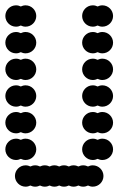

<svg xmlns="http://www.w3.org/2000/svg" viewBox="-20 -700 472 720"><path d="M36 -40C36 -18 54 0 76 0C82.5 0 88.6 -1.6 94 -4.3C99.4 -1.6 105.5 0 112 0C118.5 0 124.6 -1.6 130 -4.3C135.4 -1.6 141.5 0 148 0C154.5 0 160.6 -1.6 166 -4.3C171.4 -1.6 177.5 0 184 0C190.5 0 196.6 -1.6 202 -4.3C207.4 -1.6 213.5 0 220 0C226.5 0 232.6 -1.6 238 -4.3C243.4 -1.6 249.5 0 256 0C262.5 0 268.6 -1.6 274 -4.3C279.4 -1.6 285.5 0 292 0C298.5 0 304.6 -1.6 310 -4.3C315.4 -1.6 321.5 0 328 0C350 0 368 -18 368 -40C368 -62 350 -80 328 -80C321.5 -80 315.4 -78.4 310 -75.7C304.6 -78.4 298.5 -80 292 -80C285.5 -80 279.4 -78.4 274 -75.7C268.6 -78.4 262.5 -80 256 -80C249.5 -80 243.4 -78.4 238 -75.7C232.6 -78.4 226.5 -80 220 -80C213.5 -80 207.4 -78.4 202 -75.7C196.6 -78.4 190.5 -80 184 -80C177.5 -80 171.4 -78.4 166 -75.7C160.6 -78.4 154.5 -80 148 -80C141.5 -80 135.4 -78.4 130 -75.7C124.6 -78.4 118.5 -80 112 -80C105.5 -80 99.4 -78.4 94 -75.7C88.6 -78.4 82.5 -80 76 -80C54 -80 36 -62 36 -40ZM288 -140C288 -118 306 -100 328 -100C334.5 -100 340.6 -101.6 346 -104.3C351.4 -101.6 357.5 -100 364 -100C386 -100 404 -118 404 -140C404 -162 386 -180 364 -180C357.5 -180 351.4 -178.4 346 -175.7C340.6 -178.4 334.5 -180 328 -180C306 -180 288 -162 288 -140ZM0 -140C0 -118 18 -100 40 -100C46.5 -100 52.6 -101.6 58 -104.3C63.4 -101.6 69.5 -100 76 -100C98 -100 116 -118 116 -140C116 -162 98 -180 76 -180C69.5 -180 63.4 -178.4 58 -175.7C52.6 -178.4 46.5 -180 40 -180C18 -180 0 -162 0 -140ZM288 -240C288 -218 306 -200 328 -200C334.5 -200 340.6 -201.6 346 -204.3C351.4 -201.6 357.5 -200 364 -200C386 -200 404 -218 404 -240C404 -262 386 -280 364 -280C357.5 -280 351.4 -278.4 346 -275.7C340.6 -278.4 334.5 -280 328 -280C306 -280 288 -262 288 -240ZM0 -240C0 -218 18 -200 40 -200C46.5 -200 52.6 -201.6 58 -204.3C63.4 -201.6 69.5 -200 76 -200C98 -200 116 -218 116 -240C116 -262 98 -280 76 -280C69.5 -280 63.4 -278.4 58 -275.7C52.6 -278.4 46.5 -280 40 -280C18 -280 0 -262 0 -240ZM288 -340C288 -318 306 -300 328 -300C334.5 -300 340.6 -301.6 346 -304.3C351.4 -301.6 357.5 -300 364 -300C386 -300 404 -318 404 -340C404 -362 386 -380 364 -380C357.5 -380 351.4 -378.4 346 -375.7C340.6 -378.4 334.5 -380 328 -380C306 -380 288 -362 288 -340ZM0 -340C0 -318 18 -300 40 -300C46.5 -300 52.6 -301.6 58 -304.3C63.4 -301.6 69.5 -300 76 -300C98 -300 116 -318 116 -340C116 -362 98 -380 76 -380C69.5 -380 63.4 -378.4 58 -375.7C52.6 -378.4 46.5 -380 40 -380C18 -380 0 -362 0 -340ZM288 -440C288 -418 306 -400 328 -400C334.5 -400 340.6 -401.6 346 -404.3C351.4 -401.6 357.5 -400 364 -400C386 -400 404 -418 404 -440C404 -462 386 -480 364 -480C357.5 -480 351.4 -478.4 346 -475.7C340.6 -478.4 334.5 -480 328 -480C306 -480 288 -462 288 -440ZM0 -440C0 -418 18 -400 40 -400C46.5 -400 52.6 -401.6 58 -404.3C63.4 -401.6 69.5 -400 76 -400C98 -400 116 -418 116 -440C116 -462 98 -480 76 -480C69.5 -480 63.4 -478.4 58 -475.7C52.6 -478.4 46.5 -480 40 -480C18 -480 0 -462 0 -440ZM288 -540C288 -518 306 -500 328 -500C334.5 -500 340.6 -501.6 346 -504.3C351.4 -501.6 357.5 -500 364 -500C386 -500 404 -518 404 -540C404 -562 386 -580 364 -580C357.5 -580 351.4 -578.4 346 -575.7C340.6 -578.4 334.5 -580 328 -580C306 -580 288 -562 288 -540ZM0 -540C0 -518 18 -500 40 -500C46.5 -500 52.6 -501.6 58 -504.3C63.4 -501.6 69.5 -500 76 -500C98 -500 116 -518 116 -540C116 -562 98 -580 76 -580C69.5 -580 63.4 -578.4 58 -575.7C52.6 -578.4 46.5 -580 40 -580C18 -580 0 -562 0 -540ZM288 -640C288 -618 306 -600 328 -600C334.5 -600 340.6 -601.6 346 -604.3C351.4 -601.6 357.5 -600 364 -600C386 -600 404 -618 404 -640C404 -662 386 -680 364 -680C357.5 -680 351.4 -678.4 346 -675.7C340.6 -678.4 334.5 -680 328 -680C306 -680 288 -662 288 -640ZM0 -640C0 -618 18 -600 40 -600C46.5 -600 52.6 -601.6 58 -604.3C63.4 -601.6 69.5 -600 76 -600C98 -600 116 -618 116 -640C116 -662 98 -680 76 -680C69.5 -680 63.4 -678.4 58 -675.7C52.6 -678.4 46.5 -680 40 -680C18 -680 0 -662 0 -640Z"/></svg>

Font: Dotrice Condensed
Style: Bold
Weight: 700
Width: 2
Monospace: yes
Designer: Paul Flo Williams
Foundry: His Deeds Are Dust
Version: Version 1.001